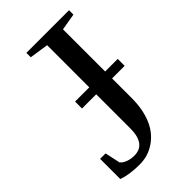

<svg xmlns="http://www.w3.org/2000/svg" viewBox="-206 -723 802 802"><g transform="rotate(-45 194.5 -322.5)"><path d="M368.2 -326.2H293.9V-210.9Q293.9 -145.5 273.9 -96.4Q253.9 -47.4 213.1 -18.8Q172.4 9.8 122.1 9.8Q59.6 9.8 21 -4.9V-124H53.2L67.9 -56.2Q77.1 -44.9 94.2 -38.6Q111.3 -32.2 131.8 -32.2Q200.2 -32.2 200.2 -125V-326.2H116.2V-367.2H200.2V-616.2L116.2 -628.9V-654.8H368.2V-628.9L293.9 -616.2V-367.2H368.2Z"/></g></svg>

Font: Tinos
Style: Regular
Weight: 400
Designer: Steve Matteson
Foundry: Monotype Imaging Inc.
Version: Version 1.23